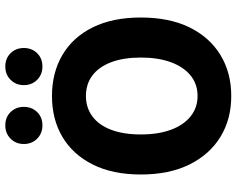

<svg xmlns="http://www.w3.org/2000/svg" viewBox="-104 -776 892 724"><g transform="rotate(-90 342.0 -414.0)"><path d="M342 12Q254 12 187.5 -29Q121 -70 83.5 -146Q46 -222 46 -329Q46 -435 83.5 -510Q121 -585 187.5 -624.5Q254 -664 342 -664Q430 -664 497 -624.5Q564 -585 601 -510Q638 -435 638 -329Q638 -222 601 -146Q564 -70 497 -29Q430 12 342 12ZM342 -115Q387 -115 419.5 -141.5Q452 -168 469.5 -216Q487 -264 487 -329Q487 -394 469.5 -440.5Q452 -487 419.5 -511.5Q387 -536 342 -536Q298 -536 265 -511.5Q232 -487 214.5 -440.5Q197 -394 197 -329Q197 -264 214.5 -216Q232 -168 265 -141.5Q298 -115 342 -115ZM231 -700Q201 -700 181 -720Q161 -740 161 -770Q161 -800 181 -820Q201 -840 231 -840Q262 -840 281.5 -820Q301 -800 301 -770Q301 -740 281.5 -720Q262 -700 231 -700ZM453 -700Q423 -700 403 -720Q383 -740 383 -770Q383 -800 403 -820Q423 -840 453 -840Q484 -840 503.5 -820Q523 -800 523 -770Q523 -740 503.5 -720Q484 -700 453 -700Z"/></g></svg>

Font: Source Sans 3
Style: Bold
Weight: 700
Designer: Paul D. Hunt
Foundry: Adobe
Version: Version 3.052;hotconv 1.1.0;makeotfexe 2.6.0